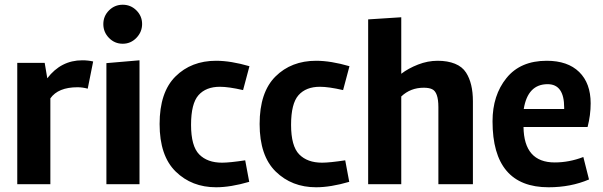

<svg xmlns="http://www.w3.org/2000/svg" viewBox="-20 -779 2550 812"><path d="M308 -410Q226 -410 193 -363V0H53V-513H169L180 -448Q238 -524 328 -524Q353 -524 374 -519L351 -404Q329 -410 308 -410Z M570 0H430V-512L570 -524ZM417 -677Q417 -711 441 -735Q465 -759 499 -759Q533 -759 557 -735Q581 -711 581 -677.5Q581 -644 557 -619Q533 -594 499 -594Q465 -594 441 -618.5Q417 -643 417 -677Z M894 13Q791 13 723 -53.5Q655 -120 655 -254.5Q655 -389 722 -455.5Q789 -522 894 -522Q956 -522 1035 -499L1008 -398Q947 -412 910 -412Q851 -412 819.5 -376.5Q788 -341 788 -251Q788 -161 822.5 -126Q857 -91 919 -91Q951 -91 1017 -101L1034 -10Q955 13 894 13Z M1317 13Q1214 13 1146 -53.5Q1078 -120 1078 -254.5Q1078 -389 1145 -455.5Q1212 -522 1317 -522Q1379 -522 1458 -499L1431 -398Q1370 -412 1333 -412Q1274 -412 1242.5 -376.5Q1211 -341 1211 -251Q1211 -161 1245.5 -126Q1280 -91 1342 -91Q1374 -91 1440 -101L1457 -10Q1378 13 1317 13Z M1951 -472Q1980 -427 1980 -351V0H1834V-326Q1834 -390 1807 -402Q1794 -408 1772 -408Q1716 -408 1677 -371V0H1537V-697L1677 -706V-467Q1707 -490 1748 -506Q1789 -522 1831 -522Q1873 -522 1904 -509.5Q1935 -497 1951 -472Z M2194 -242Q2196 -92 2326 -92Q2387 -92 2447 -115L2471 -20Q2394 13 2300 13Q2063 13 2063 -266Q2063 -376 2122 -449Q2181 -522 2292 -522Q2381 -522 2429.5 -474.5Q2478 -427 2478 -342Q2478 -292 2465 -242ZM2366 -318V-324Q2366 -423 2296 -423Q2212 -423 2195 -318Z"/></svg>

Font: Rambla
Style: Bold
Weight: 700
Designer: Martin Sommaruga
Foundry: Martin Sommaruga
Version: Version 1.001